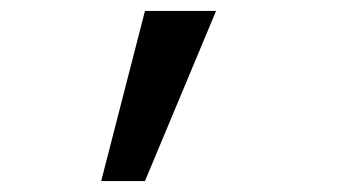

<svg xmlns="http://www.w3.org/2000/svg" viewBox="-20 -171 640 351"><path d="M375 -151 245 160H165L245 -151Z"/></svg>

Font: JetBrainsMono NF
Style: Regular
Weight: 400
Monospace: yes
Designer: Philipp Nurullin, Konstantin Bulenkov
Foundry: JetBrains
Version: Version 1.0.2; ttfautohint (v1.8.3)